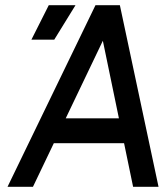

<svg xmlns="http://www.w3.org/2000/svg" viewBox="-20 -720 639 740"><path d="M101 -567H189L271 -700H168ZM493 0H591L442 -700H348ZM9 0H107L442 -700H348ZM128 -168H516L530 -264H142Z"/></svg>

Font: Unageo
Style: Medium-Italic
Weight: 500
Designer: Richard Sepsi
Foundry: Richard Sepsi
Version: Version 2.000